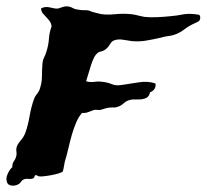

<svg xmlns="http://www.w3.org/2000/svg" viewBox="-35 -552 649 603"><path d="M235.4 -296.9Q248 -293 260.7 -294.9Q273.4 -296.9 288.1 -294.9Q303.7 -293 316.4 -287.6Q329.1 -282.2 347.7 -285.2Q374 -289.1 401.4 -293.5Q428.7 -297.9 453.1 -290Q455.1 -279.3 449.7 -272Q444.3 -264.6 436.5 -262.7Q433.6 -250 426.3 -245.6Q418.9 -241.2 409.7 -240.2Q400.4 -239.3 389.2 -239.7Q377.9 -240.2 367.2 -236.3Q359.4 -233.4 351.6 -226.1Q343.8 -218.8 332 -215.8Q327.1 -213.9 321.3 -214.4Q315.4 -214.8 307.6 -213.9Q300.8 -212.9 293.9 -210.9Q287.1 -209 281.2 -207Q275.4 -206.1 269.5 -207Q263.7 -208 258.8 -206.1Q252 -204.1 242.7 -200.2Q233.4 -196.3 222.7 -197.3Q211.9 -185.5 204.1 -167Q196.3 -148.4 190.4 -127.9Q184.6 -107.4 179.7 -85.9Q174.8 -64.5 168.9 -45.9Q167 -38.1 165.5 -28.3Q164.1 -18.6 162.1 -13.7Q160.2 -10.7 148.9 -7.3Q137.7 -3.9 124 -1.5Q110.4 1 98.1 2Q85.9 2.9 83 0Q75.2 -4.9 73.7 1.5Q72.3 7.8 67.4 8.8Q61.5 10.7 53.7 9.8Q45.9 8.8 39.1 11.7Q34.2 13.7 31.2 18.6Q28.3 23.4 23.4 26.4Q10.7 33.2 -1.5 30.3Q-13.7 27.3 -14.6 12.7Q-15.6 3.9 -9.8 -8.3Q-3.9 -20.5 3.9 -27.3Q2.9 -38.1 8.8 -45.9Q14.6 -53.7 16.6 -64.5Q17.6 -69.3 16.6 -75.2Q15.6 -81.1 16.6 -86.9Q18.6 -97.7 29.3 -109.9Q40 -122.1 44.9 -135.7Q52.7 -157.2 58.1 -188Q63.5 -218.8 72.3 -242.2Q75.2 -250 80.6 -256.3Q85.9 -262.7 88.9 -269.5Q96.7 -291 96.7 -311.5Q96.7 -332 98.6 -355.5Q99.6 -364.3 103.5 -371.6Q107.4 -378.9 110.4 -388.7Q117.2 -409.2 118.7 -430.2Q120.1 -451.2 127 -468.8Q126 -478.5 121.1 -485.4Q116.2 -492.2 110.8 -497.6Q105.5 -502.9 100.1 -509.3Q94.7 -515.6 93.8 -525.4Q100.6 -529.3 107.4 -529.8Q114.3 -530.3 121.1 -528.8Q127.9 -527.3 134.8 -525.9Q141.6 -524.4 148.4 -525.4Q154.3 -527.3 162.6 -530.3Q170.9 -533.2 182.6 -531.2Q189.5 -529.3 195.3 -525.9Q201.2 -522.5 211.9 -521.5Q221.7 -519.5 232.4 -520Q243.2 -520.5 252 -515.6Q258.8 -513.7 268.1 -511.2Q277.3 -508.8 282.2 -507.8Q301.8 -504.9 325.2 -507.3Q348.6 -509.8 374 -507.8Q385.7 -506.8 396.5 -503.9Q407.2 -501 418.9 -499Q435.5 -497.1 457.5 -498Q479.5 -499 499 -501Q511.7 -502 520.5 -503.4Q529.3 -504.9 537.1 -506.3Q544.9 -507.8 553.2 -508.3Q561.5 -508.8 573.2 -507.8Q579.1 -506.8 586.4 -506.3Q593.8 -505.9 593.8 -498Q594.7 -487.3 585.9 -483.4Q577.1 -479.5 567.4 -474.6Q553.7 -467.8 543.5 -459.5Q533.2 -451.2 521.5 -446.3Q507.8 -440.4 495.1 -439Q482.4 -437.5 464.8 -432.6Q443.4 -427.7 422.9 -424.3Q402.3 -420.9 378.9 -422.9Q366.2 -424.8 351.6 -427.2Q336.9 -429.7 325.2 -425.8Q316.4 -423.8 310.1 -412.6Q303.7 -401.4 293 -394.5Q288.1 -391.6 283.2 -390.6Q278.3 -389.6 274.4 -387.7Q265.6 -381.8 260.3 -371.1Q254.9 -360.4 251 -348.1Q247.1 -335.9 243.2 -322.3Q239.3 -308.6 235.4 -296.9Z"/></svg>

Font: Trade Winds
Style: Regular
Weight: 400
Designer: Squid
Foundry: Font Diner, Inc DBA Sideshow
Version: Version 1.000